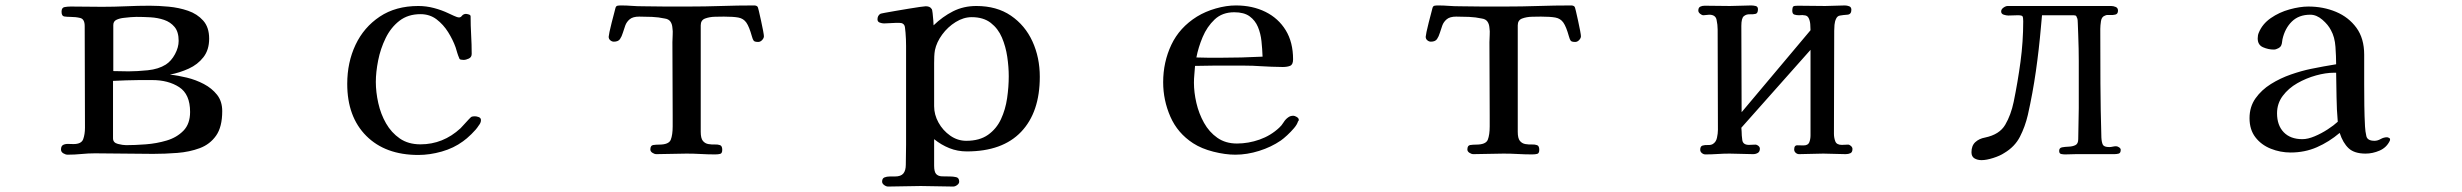

<svg xmlns="http://www.w3.org/2000/svg" viewBox="-20 -564 9040 705"><path d="M678 -153Q678 -218 638 -244Q598 -270 539 -270H491Q467 -270 443 -269Q419 -268 395 -267V-56Q395 -40 413 -35.5Q431 -31 443 -31Q475 -31 515 -34Q555 -37 592 -48Q629 -59 653.5 -84Q678 -109 678 -153ZM636 -414Q636 -447 621 -465Q606 -483 582.5 -491Q559 -499 532 -500.5Q505 -502 481 -502Q476 -502 470.5 -501.5Q465 -501 460 -501Q451 -500 435.5 -498.5Q420 -497 408 -491.5Q396 -486 396 -472V-303Q410 -303 424.5 -302.5Q439 -302 452 -302Q483 -302 522.5 -306Q562 -310 589 -327Q609 -340 622.5 -365Q636 -390 636 -414ZM796 -156Q796 -98 773.5 -66Q751 -34 713.5 -20Q676 -6 631 -2.5Q586 1 542 1Q489 1 435.5 0Q382 -1 329 -1Q304 -1 279 1.5Q254 4 228 4Q221 4 212.5 -1Q204 -6 204 -15Q204 -28 212 -32Q220 -36 231 -35.5Q242 -35 250 -35Q279 -35 285.5 -53Q292 -71 292 -95Q292 -188 291.5 -281Q291 -374 291 -468Q291 -494 274.5 -498Q258 -502 238 -502Q226 -502 216 -503.5Q206 -505 206 -521Q206 -536 217 -538Q228 -540 240 -540Q269 -540 297.5 -539.5Q326 -539 355 -539Q399 -539 443 -541Q487 -543 530 -543Q562 -543 599.5 -539.5Q637 -536 670.5 -524.5Q704 -513 726 -488.5Q748 -464 748 -422Q748 -381 727 -354Q706 -327 673 -312Q640 -297 604 -290Q633 -287 666 -279Q699 -271 728.5 -255.5Q758 -240 777 -216Q796 -192 796 -156Z M1746 -123Q1746 -117 1743.5 -112Q1741 -107 1737 -102Q1729 -89 1711 -71.5Q1693 -54 1680 -45Q1646 -20 1602 -7.5Q1558 5 1516 5Q1395 5 1325 -65Q1255 -135 1255 -256Q1255 -335 1285.5 -399.5Q1316 -464 1374.5 -503Q1433 -542 1516 -542Q1545 -542 1573.5 -534.5Q1602 -527 1627 -515Q1634 -512 1646.5 -506Q1659 -500 1666 -500Q1672 -500 1677 -507Q1683 -513 1691 -513Q1694 -513 1701 -511Q1708 -509 1708 -504Q1708 -470 1710 -435.5Q1712 -401 1712 -366Q1712 -354 1701.5 -349Q1691 -344 1682 -344Q1678 -344 1672.5 -345Q1667 -346 1666 -351Q1662 -360 1659 -370Q1656 -380 1653 -390Q1643 -418 1625.5 -446Q1608 -474 1583 -493Q1558 -512 1524 -512Q1478 -512 1446.5 -487.5Q1415 -463 1396 -424Q1377 -385 1368.5 -342Q1360 -299 1360 -263Q1360 -226 1369 -185.5Q1378 -145 1397.5 -111Q1417 -77 1448 -55.5Q1479 -34 1524 -34Q1607 -34 1671 -93Q1675 -97 1683.5 -106.5Q1692 -116 1700.5 -125Q1709 -134 1711 -135Q1715 -137 1724 -137Q1730 -137 1738 -134Q1746 -131 1746 -123Z M2785 -431Q2785 -424 2778.5 -417Q2772 -410 2764 -410Q2751 -410 2747.5 -414.5Q2744 -419 2741 -430Q2731 -466 2720.5 -481Q2710 -496 2691.5 -499.5Q2673 -503 2638 -503Q2626 -503 2605.5 -502.5Q2585 -502 2569 -496Q2553 -490 2553 -471V-80Q2553 -56 2561 -46.5Q2569 -37 2581 -35Q2593 -33 2604.5 -33.5Q2616 -34 2624 -31Q2632 -28 2632 -14Q2632 -1 2624.5 1Q2617 3 2606 3Q2580 3 2553.5 1.5Q2527 0 2501 0Q2473 0 2445.5 1Q2418 2 2390 2Q2383 2 2375.5 -3Q2368 -8 2368 -15Q2368 -30 2378.5 -31.5Q2389 -33 2400 -33Q2436 -33 2443 -51Q2450 -69 2450 -100V-139Q2450 -207 2449.5 -274.5Q2449 -342 2449 -409Q2449 -423 2450 -436Q2451 -449 2449 -462Q2448 -476 2441.5 -485Q2435 -494 2421 -496Q2398 -501 2374 -502Q2350 -503 2327 -503Q2304 -503 2292.5 -493.5Q2281 -484 2276 -470.5Q2271 -457 2267 -443.5Q2263 -430 2256.5 -420.5Q2250 -411 2234 -411Q2227 -411 2221 -416Q2215 -421 2215 -429Q2215 -432 2218 -447Q2221 -462 2226 -481Q2231 -500 2235 -515.5Q2239 -531 2240 -535Q2242 -542 2247.5 -543Q2253 -544 2260 -544Q2280 -544 2299.5 -542.5Q2319 -541 2339 -541Q2381 -540 2423 -540Q2465 -540 2507 -540Q2568 -540 2628 -542Q2688 -544 2749 -544Q2757 -544 2761 -540Q2763 -539 2766.5 -523.5Q2770 -508 2774.5 -488Q2779 -468 2782 -451.5Q2785 -435 2785 -431Z M3684 -284Q3684 -318 3678.5 -355.5Q3673 -393 3659 -426Q3645 -459 3618 -480Q3591 -501 3548 -501Q3518 -501 3489 -483Q3460 -465 3439.5 -437Q3419 -409 3413 -380Q3411 -369 3410.5 -356.5Q3410 -344 3410 -332Q3410 -292 3410 -253Q3410 -214 3410 -174Q3410 -143 3426 -114Q3442 -85 3469 -66Q3496 -47 3528 -47Q3577 -47 3608 -69Q3639 -91 3655.5 -126.5Q3672 -162 3678 -203.5Q3684 -245 3684 -284ZM3798 -282Q3798 -152 3729.5 -80Q3661 -8 3530 -8Q3496 -8 3466 -20Q3436 -32 3410 -53V44Q3410 67 3417.5 75Q3425 83 3438.5 83.5Q3452 84 3469 84Q3480 84 3491 86.5Q3502 89 3502 103Q3502 110 3494.5 115.5Q3487 121 3480 121Q3450 121 3420.5 120Q3391 119 3361 119Q3331 119 3301 120Q3271 121 3241 121Q3234 121 3226.5 115.5Q3219 110 3219 103Q3219 91 3227.5 87.5Q3236 84 3247.5 84Q3259 84 3266 84Q3288 84 3297 73Q3306 62 3306 41Q3306 22 3306.5 4Q3307 -14 3307 -33V-346Q3307 -371 3307 -395.5Q3307 -420 3305 -444Q3304 -452 3303 -462.5Q3302 -473 3295 -477Q3291 -480 3282.5 -480Q3274 -480 3269 -480Q3259 -480 3248 -479Q3237 -478 3226 -478Q3219 -478 3210.5 -481Q3202 -484 3202 -493Q3202 -506 3212 -513Q3213 -514 3229 -517Q3245 -520 3268.5 -524Q3292 -528 3316 -532Q3340 -536 3357.5 -538.5Q3375 -541 3379 -541Q3386 -541 3391.5 -539Q3397 -537 3401 -531Q3403 -529 3404.5 -515.5Q3406 -502 3407 -488.5Q3408 -475 3408 -471Q3441 -503 3479.5 -522.5Q3518 -542 3565 -542Q3640 -542 3692 -506.5Q3744 -471 3771 -412Q3798 -353 3798 -282Z M4616 -356Q4615 -384 4612 -412.5Q4609 -441 4599 -465Q4589 -489 4568.5 -504Q4548 -519 4512 -519Q4468 -519 4440 -492.5Q4412 -466 4396 -428Q4380 -390 4373 -353Q4396 -352 4418 -352Q4440 -352 4462 -352Q4500 -352 4538.5 -353Q4577 -354 4616 -356ZM4749 -124Q4749 -120 4746 -118Q4743 -107 4731.5 -93.5Q4720 -80 4706.5 -67.5Q4693 -55 4683 -48Q4648 -24 4603.5 -10Q4559 4 4516 4Q4479 4 4435.5 -7Q4392 -18 4361 -38Q4304 -75 4277.5 -135.5Q4251 -196 4251 -262Q4251 -336 4281 -399.5Q4311 -463 4375 -503Q4406 -522 4444.5 -533Q4483 -544 4518 -544Q4579 -544 4626.5 -520.5Q4674 -497 4701 -453Q4728 -409 4728 -346Q4728 -327 4717.5 -322.5Q4707 -318 4690 -318Q4669 -318 4648.5 -319Q4628 -320 4608 -321Q4580 -323 4552.5 -323Q4525 -323 4496 -323Q4464 -323 4432 -323Q4400 -323 4368 -322Q4367 -306 4365.5 -290.5Q4364 -275 4364 -260Q4364 -225 4373 -186Q4382 -147 4401 -113Q4420 -79 4450 -58Q4480 -37 4522 -37Q4564 -37 4605 -51.5Q4646 -66 4677 -95Q4686 -103 4693 -114.5Q4700 -126 4710 -133Q4718 -139 4729 -139Q4734 -139 4741.5 -134.5Q4749 -130 4749 -124Z M5785 -431Q5785 -424 5778.5 -417Q5772 -410 5764 -410Q5751 -410 5747.5 -414.5Q5744 -419 5741 -430Q5731 -466 5720.5 -481Q5710 -496 5691.5 -499.5Q5673 -503 5638 -503Q5626 -503 5605.5 -502.5Q5585 -502 5569 -496Q5553 -490 5553 -471V-80Q5553 -56 5561 -46.5Q5569 -37 5581 -35Q5593 -33 5604.5 -33.5Q5616 -34 5624 -31Q5632 -28 5632 -14Q5632 -1 5624.5 1Q5617 3 5606 3Q5580 3 5553.5 1.5Q5527 0 5501 0Q5473 0 5445.5 1Q5418 2 5390 2Q5383 2 5375.5 -3Q5368 -8 5368 -15Q5368 -30 5378.5 -31.5Q5389 -33 5400 -33Q5436 -33 5443 -51Q5450 -69 5450 -100V-139Q5450 -207 5449.5 -274.5Q5449 -342 5449 -409Q5449 -423 5450 -436Q5451 -449 5449 -462Q5448 -476 5441.5 -485Q5435 -494 5421 -496Q5398 -501 5374 -502Q5350 -503 5327 -503Q5304 -503 5292.5 -493.5Q5281 -484 5276 -470.5Q5271 -457 5267 -443.5Q5263 -430 5256.5 -420.5Q5250 -411 5234 -411Q5227 -411 5221 -416Q5215 -421 5215 -429Q5215 -432 5218 -447Q5221 -462 5226 -481Q5231 -500 5235 -515.5Q5239 -531 5240 -535Q5242 -542 5247.5 -543Q5253 -544 5260 -544Q5280 -544 5299.5 -542.5Q5319 -541 5339 -541Q5381 -540 5423 -540Q5465 -540 5507 -540Q5568 -540 5628 -542Q5688 -544 5749 -544Q5757 -544 5761 -540Q5763 -539 5766.5 -523.5Q5770 -508 5774.5 -488Q5779 -468 5782 -451.5Q5785 -435 5785 -431Z M6782 -17Q6782 -5 6774.5 -1.5Q6767 2 6757 2Q6736 2 6715.5 1Q6695 0 6675 0Q6653 0 6630.5 1Q6608 2 6586 2Q6579 2 6573.5 -3Q6568 -8 6568 -15Q6568 -31 6580 -30.5Q6592 -30 6602 -30Q6619 -30 6623.5 -41.5Q6628 -53 6628 -67V-381L6374 -95L6375 -82Q6375 -67 6377.5 -49.5Q6380 -32 6402 -32Q6408 -32 6413.5 -32.5Q6419 -33 6426 -33Q6431 -33 6436.5 -28.5Q6442 -24 6442 -18Q6442 -7 6434.5 -2.5Q6427 2 6417 2Q6395 2 6374 1Q6353 0 6331 0Q6309 0 6286.5 1.5Q6264 3 6242 3Q6235 3 6229 -2Q6223 -7 6223 -14Q6223 -27 6231.5 -29.5Q6240 -32 6251 -31.5Q6262 -31 6269 -35Q6281 -42 6284.5 -58Q6288 -74 6288 -87Q6288 -179 6287.5 -271.5Q6287 -364 6287 -456Q6287 -473 6283 -491.5Q6279 -510 6256 -510Q6251 -510 6245.5 -509Q6240 -508 6235 -508Q6229 -508 6222.5 -513.5Q6216 -519 6216 -525Q6216 -536 6223 -539.5Q6230 -543 6239 -543Q6262 -543 6285.5 -542.5Q6309 -542 6332 -542Q6352 -542 6371.5 -543Q6391 -544 6410 -544Q6418 -544 6426.5 -542Q6435 -540 6435 -530Q6435 -515 6426 -513Q6417 -511 6404.5 -511.5Q6392 -512 6383 -504.5Q6374 -497 6374 -469L6375 -152L6628 -453Q6628 -463 6627 -475.5Q6626 -488 6621 -498Q6616 -508 6603 -508Q6599 -509 6594.5 -508.5Q6590 -508 6586 -508Q6576 -508 6568.5 -510.5Q6561 -513 6561 -525Q6561 -528 6561.5 -531.5Q6562 -535 6563 -538Q6565 -542 6572 -542.5Q6579 -543 6582 -543Q6607 -543 6632 -542.5Q6657 -542 6682 -542Q6700 -542 6718 -543Q6736 -544 6754 -544Q6762 -544 6770 -541Q6778 -538 6778 -528Q6778 -511 6763 -510Q6748 -509 6737 -507Q6727 -506 6722 -495.5Q6717 -485 6716 -472.5Q6715 -460 6715 -451L6714 -73Q6714 -58 6719 -45Q6724 -32 6743 -32Q6748 -32 6754 -32.5Q6760 -33 6766 -33Q6771 -33 6776.5 -28Q6782 -23 6782 -17Z M7767 -14Q7767 -2 7759.5 0Q7752 2 7743 2H7602Q7592 2 7582.5 2.5Q7573 3 7563 3Q7556 3 7548.5 1.5Q7541 0 7541 -10Q7541 -21 7551.5 -23Q7562 -25 7576 -25.5Q7590 -26 7600.5 -31Q7611 -36 7611 -53Q7611 -82 7612 -110.5Q7613 -139 7613 -167V-315Q7613 -321 7613 -340.5Q7613 -360 7612.5 -385.5Q7612 -411 7611 -435.5Q7610 -460 7609.5 -476.5Q7609 -493 7608 -495Q7606 -501 7604 -504.5Q7602 -508 7594 -508H7478Q7477 -497 7476 -486Q7475 -475 7474 -464Q7467 -383 7455.5 -302.5Q7444 -222 7426 -142Q7416 -99 7397 -62Q7378 -25 7339 -2Q7324 8 7299 16Q7274 24 7256 24Q7241 24 7230 17.5Q7219 11 7219 -5Q7219 -29 7233 -42Q7247 -55 7269 -59Q7322 -70 7343 -106Q7364 -142 7374 -190Q7389 -263 7399 -337Q7409 -411 7409 -486Q7409 -500 7406.5 -504Q7404 -508 7389 -508Q7381 -508 7372 -507.5Q7363 -507 7354 -507Q7347 -507 7337.5 -510Q7328 -513 7328 -522Q7328 -530 7336.5 -536Q7345 -542 7352 -542H7732Q7740 -542 7748.5 -538.5Q7757 -535 7757 -525Q7757 -513 7747.5 -510.5Q7738 -508 7727 -509Q7716 -510 7710 -507Q7697 -503 7694.5 -486.5Q7692 -470 7692 -458Q7692 -358 7692.5 -258.5Q7693 -159 7696 -59Q7697 -41 7701.5 -32.5Q7706 -24 7725 -24Q7731 -24 7737.5 -25.5Q7744 -27 7750 -27Q7755 -27 7761 -23Q7767 -19 7767 -14Z M8564 -117Q8560 -162 8559.5 -207Q8559 -252 8558 -297H8551Q8520 -297 8484 -287Q8448 -277 8415.5 -258.5Q8383 -240 8362 -212Q8341 -184 8341 -148Q8341 -104 8365.5 -78.5Q8390 -53 8434 -53Q8454 -53 8479 -63.5Q8504 -74 8527 -89Q8550 -104 8564 -117ZM8756 -53Q8756 -49 8755 -47Q8743 -22 8717.5 -11Q8692 0 8666 0Q8625 0 8604 -19.5Q8583 -39 8571 -76Q8532 -43 8487.5 -23.5Q8443 -4 8391 -4Q8353 -4 8318 -18Q8283 -32 8261.5 -60Q8240 -88 8240 -130Q8240 -172 8262 -203Q8284 -234 8318.5 -255.5Q8353 -277 8392 -290.5Q8431 -304 8465 -311Q8488 -316 8511.5 -320Q8535 -324 8558 -328Q8558 -356 8555.5 -392Q8553 -428 8539 -453Q8529 -473 8507.5 -491.5Q8486 -510 8463 -510Q8421 -510 8395.5 -485Q8370 -460 8361 -420Q8360 -416 8359.5 -410Q8359 -404 8357 -399Q8355 -392 8346 -387Q8337 -382 8329 -382Q8309 -382 8289.5 -390.5Q8270 -399 8270 -423Q8270 -435 8274 -444Q8287 -476 8318 -497.5Q8349 -519 8387 -529.5Q8425 -540 8456 -540Q8511 -540 8557.5 -520.5Q8604 -501 8632.5 -462Q8661 -423 8661 -363Q8661 -336 8661 -308.5Q8661 -281 8661 -254Q8661 -215 8661.5 -176.5Q8662 -138 8664 -100Q8665 -81 8669 -64Q8673 -47 8699 -47Q8710 -47 8721.5 -53.5Q8733 -60 8745 -60Q8747 -60 8751.5 -58Q8756 -56 8756 -53Z"/></svg>

Font: Kaisei Opti Medium
Style: Regular
Weight: 500
Designer: Font-Kai, 金井和夫
Foundry: KAZUO KANAI
Version: Version 5.003